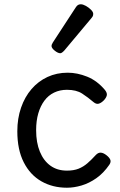

<svg xmlns="http://www.w3.org/2000/svg" viewBox="-20 -859 561 898"><path d="M293 19Q226 19 173.5 -11Q121 -41 91 -100Q61 -159 61 -245Q61 -305 78.5 -355.5Q96 -406 127.5 -442.5Q159 -479 202 -499Q245 -519 297 -519Q341 -519 387.5 -500.5Q434 -482 471 -438Q482 -424 479.5 -413Q477 -402 466 -390Q453 -377 441.5 -374Q430 -371 418 -381Q391 -404 364 -421.5Q337 -439 293 -439Q260 -439 233 -426Q206 -413 187.5 -388Q169 -363 159 -328.5Q149 -294 149 -250Q149 -192 166.5 -149.5Q184 -107 216 -84Q248 -61 293 -61Q325 -61 347.5 -70Q370 -79 389 -95.5Q408 -112 429 -135Q440 -146 452 -145Q464 -144 478 -133Q492 -122 496 -111.5Q500 -101 491 -88Q464 -49 430.5 -25.5Q397 -2 361.5 8.5Q326 19 293 19ZM262 -610Q251 -610 236 -622Q221 -634 221 -644Q221 -647 222 -650Q223 -653 227 -660L334 -824Q339 -832 344.5 -835.5Q350 -839 358 -839Q368 -839 381.5 -831.5Q395 -824 405.5 -813.5Q416 -803 416 -794Q416 -787 413.5 -782.5Q411 -778 404 -770L281 -623Q269 -610 262 -610Z"/></svg>

Font: Playwrite HU
Style: Regular
Weight: 400
Designer: Veronika Burian, José Scaglione
Foundry: TypeTogether
Version: Version 1.002